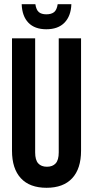

<svg xmlns="http://www.w3.org/2000/svg" viewBox="-20 -882 442 912"><path d="M201 10Q121 10 79 -35.5Q37 -81 37 -166V-700H147V-158Q147 -122 161.5 -106Q176 -90 203 -90Q230 -90 244.5 -106Q259 -122 259 -158V-700H365V-166Q365 -81 323 -35.5Q281 10 201 10ZM200 -743Q145 -743 115 -774Q85 -805 83 -862H148Q152 -835 164.5 -824.5Q177 -814 200 -814Q224 -814 237 -824.5Q250 -835 254 -862H319Q317 -806 286.5 -774.5Q256 -743 200 -743Z"/></svg>

Font: Booming Bebas 2
Style: Regular
Weight: 400
Designer: Ryoichi Tsunekawa
Foundry: Ryoichi Tsunekawa
Version: Version 2.000